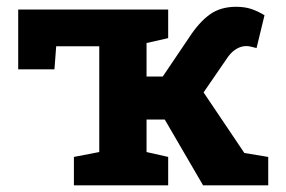

<svg xmlns="http://www.w3.org/2000/svg" viewBox="-20 -557 859 577"><path d="M202.1 0V-85.4L278.3 -100.1V-418H148.9L143.6 -348.6H34.7V-528.3H485.4V-442.4L420.4 -427.7V-327.1H469.2L548.3 -444.3Q578.1 -490.2 610.4 -513.4Q642.6 -536.6 689.5 -536.6Q715.8 -536.6 735.8 -529.8Q755.9 -522.9 774.9 -511.2L751 -412.6Q737.3 -416 732.2 -417.2Q727.1 -418.5 719.2 -418.5Q704.1 -418.5 688.7 -408.9Q673.3 -399.4 660.2 -378.9L591.8 -279.3L714.4 -97.2L786.1 -85.4V0H590.3L475.1 -197.8H420.4V-100.1L485.4 -85.4V0Z"/></svg>

Font: Robotiche
Style: Bold
Weight: 700
Designer: Google
Version: Version 2.001